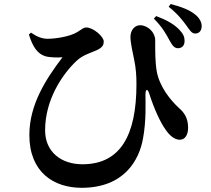

<svg xmlns="http://www.w3.org/2000/svg" viewBox="-20 -864 1040 947"><path d="M856.8 -626.1C875.1 -625.8 890.1 -637 890.4 -661.2C890.9 -679.7 884.9 -696.1 865.2 -716.7C839.9 -744.1 799.7 -766.6 750.1 -784.8L738.9 -772C779.6 -731.5 798.9 -697.2 815 -666.8C829.2 -641.4 837.9 -627.1 856.8 -626.1ZM382.6 62.3C592.7 62.3 666.6 -74.8 685.4 -181C701.9 -269.9 697.4 -356.9 697.4 -394.9C697.4 -427.5 708 -429.2 717.3 -398.6C739.1 -330.6 769.6 -262.4 795.7 -226.1C814.6 -197.7 839.6 -174.7 866.7 -174.7C894 -174.7 907.8 -200.8 907.8 -233.7C907.5 -283.4 887.8 -309 863.4 -330.7C818.4 -371.9 767.2 -437.3 753.4 -510.4C744.9 -559.5 745.5 -609.3 745.5 -665.6C745.5 -703.4 711.1 -738.1 672.4 -739.6C645.9 -740.3 623.4 -717 623.4 -681.6C623.4 -651.2 635.8 -599.7 641.2 -572.5C651 -526.8 653 -487.7 653 -448.9C653 -198 574.9 -53.8 386.5 -53.8C283 -53.8 202.5 -113.6 202.5 -221.5C202.5 -374.1 289 -498.6 356 -562.4C388.5 -593.8 428.2 -603 457.1 -616.4C485.2 -629.7 491.6 -641.5 491.6 -659.8C491.6 -683.4 440.3 -728.4 406.3 -728.4C389.5 -728.4 383.7 -718.8 360.6 -705.5C324.3 -683.2 253.1 -672.7 214.6 -672.7C185 -672.7 158.9 -684.9 132.9 -703.1L122.6 -693.8C141.3 -633.1 164.4 -599.1 203.2 -586.7C226.5 -580.1 266.7 -579.5 288.3 -581.6C207 -474.4 124.8 -349.1 124.8 -198C124.8 -14.3 245.3 62.3 382.6 62.3ZM941.7 -698.6C963.5 -698.3 974.4 -713.8 974.7 -734.6C975.2 -751 966.4 -773.2 943.6 -791.6C914.3 -815.5 876.1 -829.7 821.8 -844.2L811.9 -830.6C856.8 -795.2 881.8 -762.1 899.5 -738C915.6 -715.6 925.5 -698.8 941.7 -698.6Z"/></svg>

Font: Source Han Serif TW VF
Style: Regular
Weight: 250
Designer: Ryoko NISHIZUKA 西塚涼子 (kana & ideographs); Frank Grießhammer (Latin, Greek & Cyrillic); Wenlong ZHANG 张文龙 (bopomofo); San
Foundry: Adobe
Version: Version 2.002;hotconv 1.1.0;makeotfexe 2.6.0